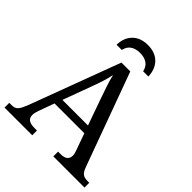

<svg xmlns="http://www.w3.org/2000/svg" viewBox="-246 -1053 1197 1197"><g transform="rotate(45 352.5 -454.0)"><path d="M202.1 -238.8 164.1 -133.8Q159.7 -122.1 157.2 -110.6Q154.8 -99.1 154.8 -90.8Q154.8 -65.4 171.1 -53.7Q187.5 -42 221.2 -42H244.1V0H0V-42H19Q33.7 -42 43.9 -45.2Q54.2 -48.3 62.5 -57.1Q70.8 -65.9 78.4 -81.1Q85.9 -96.2 95.2 -120.1L316.9 -713.9H395L621.1 -95.2Q627 -79.6 633.1 -69.3Q639.2 -59.1 647.5 -53Q655.8 -46.9 666.5 -44.4Q677.2 -42 691.9 -42H705.1V0H430.2V-42H453.1Q513.2 -42 513.2 -89.8Q513.2 -98.1 511 -106.9Q508.8 -115.7 504.9 -127L464.8 -238.8ZM384.8 -463.9Q369.1 -508.3 356.2 -547.1Q343.3 -585.9 335 -622.1Q331.5 -604 326.9 -587.2Q322.3 -570.3 316.9 -552.7Q311.5 -535.2 304.7 -515.9Q297.9 -496.6 289.1 -473.1L221.2 -289.1H446.8ZM497.1 -771H451.2Q442.9 -807.1 418.2 -823Q393.6 -838.9 356.9 -838.9Q320.3 -838.9 295.7 -823Q271 -807.1 262.7 -771H216.8Q217.8 -833 254.9 -870.6Q292 -908.2 356.9 -908.2Q420.4 -908.2 457.5 -871.8Q494.6 -835.4 497.1 -771Z"/></g></svg>

Font: Droid Serif
Style: Regular
Weight: 400
Designer: Monotype Design team
Foundry: Monotype Imaging Inc.
Version: Version 1.03